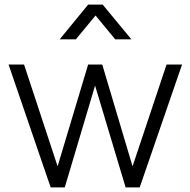

<svg xmlns="http://www.w3.org/2000/svg" viewBox="-20 -810 823 830"><path d="M199 0 17 -531H84L229 -91L361 -531H422L553 -91L700 -531H767L584 0H523L391 -440L260 0ZM238 -640 361 -790H424L548 -640H478L393 -743L308 -640Z"/></svg>

Font: Plus Jakarta Sans Light
Style: Regular
Weight: 300
Designer: Gumpita Rahayu
Foundry: Tokotype
Version: Version 2.006; ttfautohint (v1.8.4.7-5d5b)